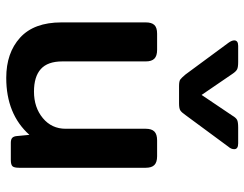

<svg xmlns="http://www.w3.org/2000/svg" viewBox="-106 -680 801 630"><g transform="rotate(90 295.0 -365.5)"><path d="M225 -573 121 -714Q113 -725 113 -733Q113 -746 131 -746H184Q201 -746 208 -742.5Q215 -739 223 -727L292 -626L360 -727Q367 -739 374 -742.5Q381 -746 399 -746H451Q470 -746 470 -733Q470 -723 462 -714L358 -573Q349 -560 342.5 -556Q336 -552 320 -552H263Q247 -552 241.5 -556Q236 -560 225 -573ZM54 -166V-443Q54 -462 62.5 -471Q71 -480 91 -480H144Q164 -480 173 -471Q182 -462 182 -443V-169Q182 -121 207 -98.5Q232 -76 281 -76Q333 -76 368 -105Q403 -134 403 -180V-443Q403 -462 412 -471Q421 -480 441 -480H493Q513 -480 522 -471Q531 -462 531 -443V-27Q531 -11 526 -5.5Q521 0 505 0H449Q438 0 433 -4.5Q428 -9 427 -19L423 -61Q355 15 236 15Q154 15 104 -30.5Q54 -76 54 -166Z"/></g></svg>

Font: Mitr
Style: Regular
Weight: 400
Designer: Thanarat Vachiruckul
Foundry: Cadson Demak
Version: Version 1.002